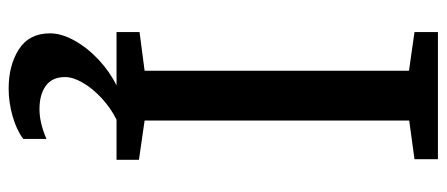

<svg xmlns="http://www.w3.org/2000/svg" viewBox="-314 -468 1033 444"><g transform="rotate(90 202.0 -246.5)"><path d="M144 -64.9V-676.3L54.7 -689V-743.2H348.6V-689L259.3 -676.8V-64.9L350.1 -51.8V0H257.3Q230.5 13.2 207.8 34.2Q185.1 55.2 171.9 77.9Q158.7 100.6 158.7 119.1Q158.7 148.9 179 163.6Q199.2 178.2 232.9 178.2Q264.6 178.2 301.8 162.1V215.8Q280.8 231.4 248.8 240.5Q216.8 249.5 185.5 249.5Q131.3 249.5 94.5 225.8Q57.6 202.1 57.6 153.8Q57.6 127 74.5 96.9Q91.3 66.9 119.1 41Q147 15.1 178.2 0H54.7V-53.2Z"/></g></svg>

Font: Merriweather
Style: Regular
Weight: 400
Designer: Eben Sorkin
Foundry: Eben Sorkin
Version: Version 1.584; ttfautohint (v1.6)